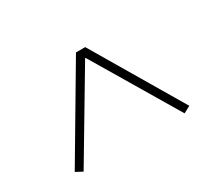

<svg xmlns="http://www.w3.org/2000/svg" viewBox="-83 -850 765 685"><g transform="rotate(-30 300.0 -507.0)"><path d="M508 -316 301 -664H299L92 -316L64 -331L281 -698H319L536 -331Z"/></g></svg>

Font: IBM Plex Sans Arabic ExtraLight
Style: Regular
Weight: 200
Designer: Mike Abbink, Paul van der Laan, Pieter van Rosmalen, Wael Morcos, Khajak Apelian
Foundry: Bold Monday
Version: Version 1.1